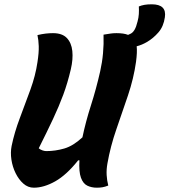

<svg xmlns="http://www.w3.org/2000/svg" viewBox="-20 -862 787 892"><path d="M137 10Q110 10 88.5 -9Q67 -28 52.5 -57.5Q38 -87 33 -120.5Q28 -154 34 -184Q47 -247 72 -313Q97 -379 121 -445Q145 -511 154 -573Q161 -618 160 -647.5Q159 -677 154 -699Q175 -704 192.5 -706Q210 -708 226 -708Q269 -708 290.5 -685.5Q312 -663 316 -625Q320 -587 309 -540Q294 -476 274 -422Q254 -368 226.5 -309.5Q199 -251 160 -173Q167 -167 177 -163.5Q187 -160 195 -160Q237 -160 278.5 -172Q320 -184 363 -224Q378 -296 402.5 -372.5Q427 -449 445.5 -531Q464 -613 461 -701Q481 -704 493 -706Q505 -708 521 -708Q555 -708 575 -700Q581 -702 586 -705Q597 -710 605 -723.5Q613 -737 619 -762Q624 -780 625 -797Q626 -814 625 -832Q637 -837 651 -839.5Q665 -842 685 -842Q755 -842 746 -782Q740 -739 716 -711.5Q692 -684 663 -667Q639 -653 615 -647Q618 -620 612 -575Q601 -497 574.5 -418.5Q548 -340 520.5 -261Q493 -182 479 -102Q474 -74 475.5 -48.5Q477 -23 483 0Q468 6 456 8Q444 10 430 10Q405 10 385.5 0.5Q366 -9 356 -36.5Q346 -64 349 -117H343Q289 -49 236.5 -19.5Q184 10 137 10Z"/></svg>

Font: Recursive Mn Csl St XBd
Style: Italic
Weight: 800
Italic angle: -15°
Monospace: yes
Version: Version 1.079;hotconv 1.0.112;makeotfexe 2.5.65598; ttfautoh